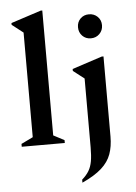

<svg xmlns="http://www.w3.org/2000/svg" viewBox="-63 -798 762 1075"><g transform="rotate(-5 318.0 -260.0)"><path d="M35 0V-16L101 -48V-636L38 -685V-695L207 -750H216V-48L277 -16V0ZM474 -571Q445 -571 426 -590.5Q407 -610 407 -639Q407 -668 426 -687Q445 -706 474 -706Q503 -706 522.5 -687Q542 -668 542 -639Q542 -610 522.5 -590.5Q503 -571 474 -571ZM356 230V213Q381 191 394.5 168.5Q408 146 413.5 115Q419 84 419 37V-350L357 -398V-409L525 -464H535V-14Q535 42 519.5 85Q504 128 465 163Q426 198 356 230Z"/></g></svg>

Font: Spectral SemiBold
Style: Regular
Weight: 600
Designer: Jean-Baptiste Levee
Foundry: Production Type
Version: Version 2.001